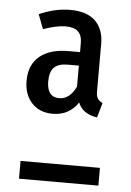

<svg xmlns="http://www.w3.org/2000/svg" viewBox="-51 -728 523 764"><g transform="rotate(5 210.5 -345.5)"><path d="M252 -525V-560Q252 -592 236 -607Q220 -622 186 -622Q151 -622 97 -603L75 -661Q139 -689 198 -689Q266 -689 299.5 -656Q333 -623 333 -565V-373Q333 -356 339.5 -346Q346 -336 359 -331L342 -272Q284 -280 266 -325Q230 -271 165 -271Q112 -271 81 -304.5Q50 -338 50 -393Q50 -457 91 -491Q132 -525 207 -525ZM252 -387V-471H209Q170 -471 153 -453.5Q136 -436 136 -398Q136 -367 148.5 -351Q161 -335 185 -335Q227 -335 252 -387ZM371 -73V-2H54V-73Z"/></g></svg>

Font: Fira Sans Compressed
Style: Regular
Weight: 400
Width: 1
Designer: bBox Type GmbH & Carrois Corporate GbR & Edenspiekermann AG
Foundry: bBox Type GmbH & Carrois Corporate GbR & Edenspiekermann AG
Version: Version 4.301